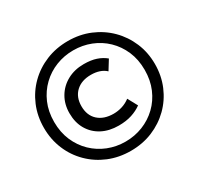

<svg xmlns="http://www.w3.org/2000/svg" viewBox="-154 -898 1145 1106"><g transform="rotate(-30 419.0 -345.0)"><path d="M419 19.5Q340.5 19.5 273.2 -8.2Q206 -36 155.8 -85.8Q105.5 -135.5 77.8 -202Q50 -268.5 50 -345.5Q50 -423.5 78 -490Q106 -556.5 156.2 -606Q206.5 -655.5 273.5 -683Q340.5 -710.5 419 -710.5Q497.5 -710.5 564.5 -682.5Q631.5 -654.5 681.8 -604.5Q732 -554.5 760 -488.2Q788 -422 788 -345.5Q788 -268 760 -201.5Q732 -135 681.8 -85.5Q631.5 -36 564.5 -8.2Q497.5 19.5 419 19.5ZM419 -42Q480 -42 534.2 -63.5Q588.5 -85 630.5 -125.2Q672.5 -165.5 696.2 -221.2Q720 -277 720 -345.5Q720 -414.5 696 -470Q672 -525.5 630.2 -565.8Q588.5 -606 534.2 -627.2Q480 -648.5 419 -648.5Q358.5 -648.5 304.2 -627.2Q250 -606 208 -565.8Q166 -525.5 142 -470Q118 -414.5 118 -345.5Q118 -277 142 -221.2Q166 -165.5 207.8 -125.2Q249.5 -85 303.8 -63.5Q358 -42 419 -42ZM431 -141.5Q368 -141.5 320.5 -166.5Q273 -191.5 246.2 -237.2Q219.5 -283 219.5 -345Q219.5 -404.5 246.8 -450.8Q274 -497 322 -523.2Q370 -549.5 431.5 -549.5Q479.5 -549.5 513.8 -538Q548 -526.5 574 -505L535 -442Q517 -459 492.2 -467.2Q467.5 -475.5 437 -475.5Q374 -475.5 336.8 -440.8Q299.5 -406 299.5 -345.5Q299.5 -284.5 337.2 -250Q375 -215.5 439.5 -215.5Q468 -215.5 496 -224Q524 -232.5 549.5 -251.5L584.5 -187Q556 -166 518.2 -153.8Q480.5 -141.5 431 -141.5Z"/></g></svg>

Font: Geologica Medium
Style: Regular
Weight: 500
Designer: Sindre Bremnes, Frode Helland
Foundry: Monokrom Skriftforlag AS
Version: Version 1.010;gftools[0.9.28]